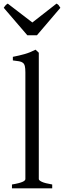

<svg xmlns="http://www.w3.org/2000/svg" viewBox="-36 -1028 349 1048"><path d="M29.3 0V-21Q50.3 -24.4 64.5 -28.1Q78.6 -31.7 86.9 -35.4Q95.2 -39.1 98.9 -43Q102.5 -46.9 102.5 -50.8V-632.8Q102.5 -654.8 99.6 -667Q96.7 -679.2 88.9 -685.3Q81.1 -691.4 67.9 -693.6Q54.7 -695.8 34.2 -698.2V-717.8Q69.3 -724.6 98.6 -732.9Q127.9 -741.2 158.2 -756.8L175.8 -740.2V-50.8Q175.8 -43.5 192.4 -35.6Q209 -27.8 249 -21V0ZM165.5 -835.4H113.3L-15.6 -985.4Q-12.2 -990.2 -9.8 -993.7Q-7.3 -997.1 -5.1 -999.5Q-2.9 -1002 -0.2 -1003.9Q2.4 -1005.9 6.3 -1008.3L140.6 -905.3L272.5 -1008.3Q280.8 -1003.9 284.2 -999.5Q287.6 -995.1 293.5 -985.4Z"/></svg>

Font: Gentium Plus Viet
Style: Regular
Weight: 400
Designer: J. Victor Gaultney, Annie Olsen, Iska Routamaa, Becca Hirsbrunner
Foundry: SIL International
Version: Version 5.000